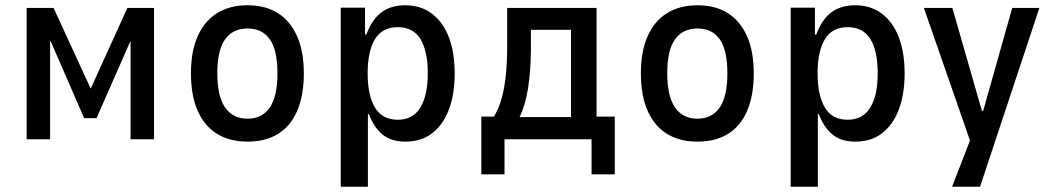

<svg xmlns="http://www.w3.org/2000/svg" viewBox="-20 -528 3984 728"><path d="M81 0V-498H183L324 -192L463 -498H564V0H475V-371H474L346 -80H299L172 -372H170V0Z M919 9Q851 9 803 -20.5Q755 -50 729.5 -108Q704 -166 704 -250Q704 -333 729.5 -390.5Q755 -448 803 -478Q851 -508 918 -508Q987 -508 1034 -478Q1081 -448 1106.5 -390.5Q1132 -333 1132 -250Q1132 -166 1107 -108Q1082 -50 1034.5 -20.5Q987 9 919 9ZM918 -78Q974 -78 1003 -120.5Q1032 -163 1032 -250Q1032 -338 1003 -379Q974 -420 919 -420Q863 -420 833.5 -379Q804 -338 804 -250Q804 -163 833.5 -120.5Q863 -78 918 -78Z M1272 180V-499H1364V-397H1369Q1390 -454 1426 -481Q1462 -508 1516 -508Q1576 -508 1618 -476Q1660 -444 1682 -386.5Q1704 -329 1704 -249Q1704 -172 1682.5 -114Q1661 -56 1619.5 -23.5Q1578 9 1517 9Q1464 9 1431 -17.5Q1398 -44 1379 -95H1375V180ZM1488 -74Q1546 -74 1574 -120.5Q1602 -167 1602 -250Q1602 -334 1574.5 -379.5Q1547 -425 1488 -425Q1429 -425 1401.5 -379Q1374 -333 1374 -250Q1374 -167 1401.5 -120.5Q1429 -74 1488 -74Z M1805 133V-86H1853Q1873 -120 1883 -158Q1893 -196 1898 -243.5Q1903 -291 1903 -353V-498H2242V-86H2311V133H2223V0H1893V133ZM1950 -84H2145V-415H1993V-334Q1992 -259 1982.5 -195.5Q1973 -132 1950 -84Z M2625 9Q2557 9 2509 -20.5Q2461 -50 2435.5 -108Q2410 -166 2410 -250Q2410 -333 2435.5 -390.5Q2461 -448 2509 -478Q2557 -508 2624 -508Q2693 -508 2740 -478Q2787 -448 2812.5 -390.5Q2838 -333 2838 -250Q2838 -166 2813 -108Q2788 -50 2740.5 -20.5Q2693 9 2625 9ZM2624 -78Q2680 -78 2709 -120.5Q2738 -163 2738 -250Q2738 -338 2709 -379Q2680 -420 2625 -420Q2569 -420 2539.5 -379Q2510 -338 2510 -250Q2510 -163 2539.5 -120.5Q2569 -78 2624 -78Z M2978 180V-499H3070V-397H3075Q3096 -454 3132 -481Q3168 -508 3222 -508Q3282 -508 3324 -476Q3366 -444 3388 -386.5Q3410 -329 3410 -249Q3410 -172 3388.5 -114Q3367 -56 3325.5 -23.5Q3284 9 3223 9Q3170 9 3137 -17.5Q3104 -44 3085 -95H3081V180ZM3194 -74Q3252 -74 3280 -120.5Q3308 -167 3308 -250Q3308 -334 3280.5 -379.5Q3253 -425 3194 -425Q3135 -425 3107.5 -379Q3080 -333 3080 -250Q3080 -167 3107.5 -120.5Q3135 -74 3194 -74Z M3590 180 3676 -42V57L3483 -498H3591L3703 -108H3708L3818 -498H3921L3696 180Z"/></svg>

Font: Nunito Sans 7pt Condensed SemiBold
Style: Regular
Weight: 600
Width: 3
Designer: Vernon Adams
Foundry: Vernon Adams
Version: Version 3.101;gftools[0.9.27]